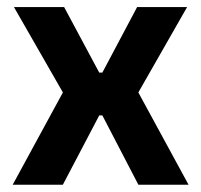

<svg xmlns="http://www.w3.org/2000/svg" viewBox="-20 -510 556 530"><path d="M15 0 163.5 -273V-237.5L18.5 -490.5H157L254 -309.5H262.5L358.5 -490.5H496.5L352 -237.5V-273L500.5 0H362L262.5 -191.5H254L153.5 0Z"/></svg>

Font: Anek Gurmukhi Medium SemiBold
Style: Regular
Weight: 600
Version: Version 1.003